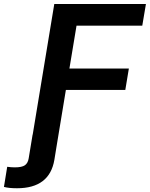

<svg xmlns="http://www.w3.org/2000/svg" viewBox="-130 -748 763 978"><path d="M-109.9 204.1 -93.3 101.6Q-72.8 104.5 -54.7 104.5Q-18.6 104.5 -3.2 93.8Q12.2 83 16.1 58.6L36.1 -62.5H36.6L146.5 -727.5H613.3L594.7 -617.2H259.8L223.6 -398.9H526.4L508.3 -290H205.6L157.7 0L147 65.9Q122.6 210.9 -43.5 210.9Q-84.5 210.9 -109.9 204.1Z"/></svg>

Font: Inter Semi Bold
Style: Italic
Weight: 600
Italic angle: -9.39999°
Designer: Rasmus Andersson
Foundry: rsms
Version: Version 4.000;git-3c8e0fc